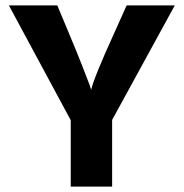

<svg xmlns="http://www.w3.org/2000/svg" viewBox="-20 -694 683 714"><path d="M630 -674 397 -248V0H243V-247L13 -674H193L234 -576Q266 -500 287 -446Q308 -392 314 -376L319 -360Q329 -405 407 -576L451 -674Z"/></svg>

Font: Hind Bold
Style: Regular
Weight: 700
Designer: Manushi Parikh, Satya Rajpurohit
Foundry: Indian Type Foundry
Version: Version 1.201;PS 1.0;hotconv 1.0.78;makeotf.lib2.5.61930; tt